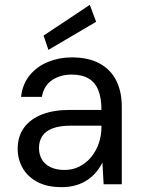

<svg xmlns="http://www.w3.org/2000/svg" viewBox="-20 -761 587 793"><path d="M235 12Q174 12 133.5 -10Q93 -32 73 -68Q53 -104 53 -146Q53 -198 79.5 -234Q106 -270 154 -288.5Q202 -307 267 -307H399Q399 -356 386 -388.5Q373 -421 345.5 -437Q318 -453 276 -453Q229 -453 195 -430Q161 -407 153 -361H67Q73 -414 103 -450.5Q133 -487 179 -505.5Q225 -524 276 -524Q346 -524 392 -498.5Q438 -473 460.5 -427.5Q483 -382 483 -321V0H408L403 -90Q393 -69 377.5 -50.5Q362 -32 341.5 -18Q321 -4 294 4Q267 12 235 12ZM247 -59Q281 -59 309.5 -74Q338 -89 358 -114Q378 -139 388.5 -170.5Q399 -202 399 -236V-242H274Q226 -242 196.5 -230.5Q167 -219 154 -198Q141 -177 141 -150Q141 -123 153 -102.5Q165 -82 189 -70.5Q213 -59 247 -59ZM180 -555 160 -614 351 -741 377 -671Z"/></svg>

Font: DM Sans 12pt
Style: Regular
Weight: 400
Version: Version 4.004;gftools[0.9.30]